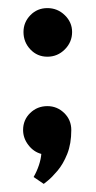

<svg xmlns="http://www.w3.org/2000/svg" viewBox="-20 -465 236 474"><path d="M63 -28 88 -11Q88 -11 98 -19Q108 -27 122 -43.5Q136 -60 146 -85Q156 -110 156 -144Q156 -169 138.5 -186Q121 -203 97 -203Q72 -203 54.5 -186Q37 -169 37 -144Q37 -124 50 -107Q63 -90 82 -85Q81 -72 76 -57Q71 -42 63 -28ZM158 -386Q158 -410 140 -427.5Q122 -445 97 -445Q72 -445 55 -427.5Q38 -410 38 -386Q38 -361 55 -343Q72 -325 97 -325Q122 -325 140 -343Q158 -361 158 -386Z"/></svg>

Font: Advent Pro Expanded
Style: Bold
Weight: 700
Width: 7
Designer: VivaRado, Andreas Kalpakidis
Foundry: VivaRado, Andreas Kalpakidis
Version: Version 3.000